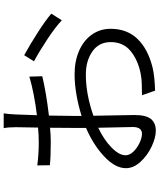

<svg xmlns="http://www.w3.org/2000/svg" viewBox="68 -904 864 1040"><g transform="rotate(-90 500.0 -384.0)"><path d="M946 -538 910 -481Q876 -514 810.5 -557.5Q745 -601 688 -632L721 -685Q778 -654 845.5 -610.5Q913 -567 946 -538ZM179 -136Q179 -114 198.5 -93.5Q218 -73 246 -60Q274 -47 295 -47Q332 -47 332 -97L328 -284Q263 -253 221 -212Q179 -171 179 -136ZM249 -606Q290 -606 329 -610L331 -729Q331 -769 326 -796H406Q402 -772 400 -730L396 -616Q517 -631 605 -657L607 -587Q520 -566 394 -551L392 -408V-374Q449 -392 507.5 -402Q566 -412 617 -412Q689 -412 745 -387.5Q801 -363 832.5 -318.5Q864 -274 864 -217Q864 -128 809 -71Q754 -14 652 11Q603 22 529 24L504 -47Q533 -47 564.5 -48Q596 -49 621 -54Q696 -69 744 -109Q792 -149 792 -216Q792 -280 741.5 -315.5Q691 -351 616 -351Q510 -351 393 -310L397 -88Q397 -25 375.5 1.5Q354 28 312 28Q274 28 225.5 5Q177 -18 143 -55.5Q109 -93 109 -134Q109 -192 172.5 -251.5Q236 -311 327 -350V-404L328 -545Q289 -541 251 -541Q168 -541 125 -546L124 -614Q186 -606 249 -606Z"/></g></svg>

Font: Sinter Normal
Style: Regular
Weight: 350
Foundry: Adobe & rsms
Version: Version 1.000